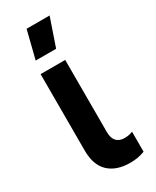

<svg xmlns="http://www.w3.org/2000/svg" viewBox="-191 -776 679 838"><g transform="rotate(-30 149.0 -356.5)"><path d="M202 10Q133 10 94.5 -26.5Q56 -63 56 -135V-521H180V-158Q180 -127 194 -111.5Q208 -96 235 -96Q244 -96 254 -97.5Q264 -99 276 -104V-3Q257 4 240 7Q223 10 202 10ZM67 -583 102 -723H218L170 -583Z"/></g></svg>

Font: TikTok Sans 24pt SemiBold
Style: Regular
Weight: 600
Version: Version 4.000